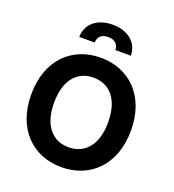

<svg xmlns="http://www.w3.org/2000/svg" viewBox="-168 -1092 1119 1232"><g transform="rotate(20 391.0 -476.0)"><path d="M731.5 -363.6C731.5 -601.6 583.8 -737.2 391 -737.2C197.1 -737.2 50.4 -601.6 50.4 -363.6C50.4 -126.8 197.1 9.9 391 9.9C583.8 9.9 731.5 -125.7 731.5 -363.6ZM206.3 -363.6C206.3 -517.8 279.1 -601.2 391 -601.2C502.5 -601.2 575.6 -517.8 575.6 -363.6C575.6 -209.5 502.5 -126.1 391 -126.1C279.1 -126.1 206.3 -209.5 206.3 -363.6ZM214.1 -815H319.6C319.2 -847.7 338.4 -878.2 389.9 -878.2C440.3 -878.2 460.2 -848 460.6 -815H566.1C565.7 -900.9 497.5 -962.4 389.9 -962.4C281.6 -962.4 213.8 -900.9 214.1 -815Z"/></g></svg>

Font: Magic Ui Pro
Style: Bold
Weight: 700
Designer: Stefan Endress, Andreas Faust
Version: Version 1.000;FEAKit 1.0